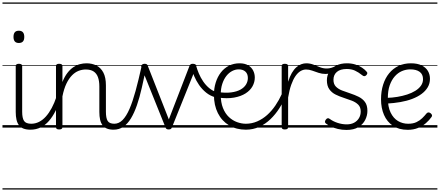

<svg xmlns="http://www.w3.org/2000/svg" viewBox="-20 -1030 3551 1550"><path d="M226 17Q193 17 169.5 8Q146 -1 132.5 -19.5Q119 -38 113 -64.5Q107 -91 107 -126V-496Q107 -506 113.5 -510.5Q120 -515 132 -515Q146 -515 152.5 -510.5Q159 -506 159 -496V-128Q159 -77 174 -54Q189 -31 233 -31Q242 -31 246.5 -23.5Q251 -16 250.5 -7Q250 2 244 9.5Q238 17 226 17ZM132 -683Q110 -683 99.5 -695.5Q89 -708 89 -732Q89 -757 99.5 -769.5Q110 -782 132 -782Q154 -782 165 -769.5Q176 -757 176 -732Q176 -707 165 -695Q154 -683 132 -683ZM0 490H300V500H0ZM0 -20H300V0H0ZM0 -505H300V-500H0ZM0 -1010H300V-1000H0Z M225 17Q214 17 208.5 9.5Q203 2 203.5 -7Q204 -16 211 -23.5Q218 -31 231 -31Q265 -31 295 -46Q325 -61 350.5 -89.5Q376 -118 397.5 -158Q419 -198 436 -249Q439 -259 448 -259Q457 -259 463.5 -252Q470 -245 467 -235Q451 -180 428 -134Q405 -88 375.5 -54Q346 -20 308.5 -1.5Q271 17 225 17ZM300 490V500ZM300 -20V0ZM300 -505V-500ZM300 -1010V-1000Z M898 17Q866 17 843.5 8Q821 -1 807.5 -19.5Q794 -38 788 -64.5Q782 -91 782 -126V-332Q782 -376 771 -406.5Q760 -437 736 -453Q712 -469 672 -469Q643 -469 614.5 -458Q586 -447 561 -421.5Q536 -396 516 -354.5Q496 -313 484 -252V-4Q484 6 477.5 10.5Q471 15 457 15Q444 15 438 10.5Q432 6 432 -4V-496Q432 -506 438 -510.5Q444 -515 457 -515Q471 -515 477.5 -510.5Q484 -506 484 -496V-368Q501 -411 523.5 -440.5Q546 -470 572 -487.5Q598 -505 625 -512Q652 -519 678 -519Q723 -519 758.5 -501Q794 -483 814.5 -444Q835 -405 835 -341V-128Q835 -77 849 -54Q863 -31 904 -31Q914 -31 918.5 -23.5Q923 -16 922.5 -7Q922 2 916 9.5Q910 17 898 17ZM300 490H971V500H300ZM300 -20H971V0H300ZM300 -505H971V-500H300ZM300 -1010H971V-1000H300Z M896 17Q886 17 881 9.5Q876 2 877 -7Q878 -16 884.5 -23.5Q891 -31 902 -31Q940 -31 970 -61.5Q1000 -92 1025.5 -151Q1051 -210 1074.5 -296Q1098 -382 1123 -495Q1125 -504 1135 -505Q1145 -506 1154 -501Q1163 -496 1161 -486Q1142 -398 1124.5 -320.5Q1107 -243 1085.5 -181Q1064 -119 1037.5 -75Q1011 -31 976.5 -7Q942 17 896 17ZM971 490H1089V500H971ZM971 -20H1089V0H971ZM971 -505H1089V-500H971ZM971 -1010H1089V-1000H971Z M1342 15Q1328 15 1323 10Q1318 5 1315 -4L1122 -484Q1117 -496 1124.5 -505.5Q1132 -515 1148 -515Q1160 -515 1165.5 -510.5Q1171 -506 1174 -496L1343 -66L1509 -496Q1513 -506 1518.5 -510.5Q1524 -515 1535 -515Q1554 -515 1561 -506.5Q1568 -498 1562 -484L1369 -4Q1366 5 1360.5 10Q1355 15 1342 15ZM1088 490H1597V500H1088ZM1088 -20H1597V0H1088ZM1088 -505H1597V-500H1088ZM1088 -1010H1597V-1000H1088Z M1720 -244Q1678 -255 1644.5 -282Q1611 -309 1587 -344Q1563 -379 1547.5 -416Q1532 -453 1527 -484Q1525 -492 1529.5 -497.5Q1534 -503 1541.5 -506Q1549 -509 1555 -508Q1561 -507 1563 -500Q1571 -471 1585 -437.5Q1599 -404 1620 -373Q1641 -342 1668.5 -319Q1696 -296 1730 -286Q1739 -283 1741.5 -276Q1744 -269 1742 -260.5Q1740 -252 1734.5 -247Q1729 -242 1720 -244ZM1597 490H1635V500H1597ZM1597 -20H1635V0H1597ZM1597 -505H1635V-500H1597ZM1597 -1010H1635V-1000H1597Z M1738 -287Q1800 -278 1846 -284Q1892 -290 1922 -307Q1952 -324 1966.5 -348.5Q1981 -373 1981 -400Q1981 -434 1961 -452Q1941 -470 1907 -470Q1880 -470 1854 -456.5Q1828 -443 1807.5 -417Q1787 -391 1774.5 -353Q1762 -315 1762 -267Q1762 -203 1780 -158Q1798 -113 1828 -85Q1858 -57 1894 -44Q1930 -31 1965 -31Q1977 -31 1982.5 -23.5Q1988 -16 1988 -7Q1988 2 1982.5 9.5Q1977 17 1965 17Q1888 17 1829.5 -18Q1771 -53 1739 -116.5Q1707 -180 1707 -265Q1707 -317 1721.5 -363.5Q1736 -410 1763 -445Q1790 -480 1828.5 -499.5Q1867 -519 1914 -519Q1956 -519 1983.5 -502.5Q2011 -486 2024 -460Q2037 -434 2037 -404Q2037 -367 2018.5 -333.5Q2000 -300 1962.5 -276Q1925 -252 1869 -242Q1813 -232 1738 -243ZM1634 490H2122V500H1634ZM1634 -20H2122V0H1634ZM1634 -505H2122V-500H1634ZM1634 -1010H2122V-1000H1634Z M1964 17Q1956 17 1951 10Q1946 3 1946 -6.5Q1946 -16 1951 -23.5Q1956 -31 1964 -31Q2013 -31 2056.5 -50Q2100 -69 2136.5 -101.5Q2173 -134 2203 -178Q2233 -222 2255 -271Q2260 -280 2268.5 -279Q2277 -278 2283.5 -271Q2290 -264 2286 -255Q2266 -204 2235 -155.5Q2204 -107 2163.5 -68Q2123 -29 2073 -6Q2023 17 1964 17ZM2122 490V500ZM2122 -20V0ZM2122 -505V-500ZM2122 -1010V-1000Z M2279 15Q2266 15 2260 10.5Q2254 6 2254 -4V-496Q2254 -506 2260 -510.5Q2266 -515 2279 -515Q2293 -515 2299.5 -510.5Q2306 -506 2306 -496V-370Q2319 -412 2336 -441Q2353 -470 2372.5 -487Q2392 -504 2412 -511.5Q2432 -519 2452 -519Q2462 -519 2467.5 -511.5Q2473 -504 2473 -494Q2473 -484 2467.5 -476.5Q2462 -469 2451 -469Q2428 -469 2406 -456Q2384 -443 2365 -415.5Q2346 -388 2331 -345.5Q2316 -303 2306 -243V-4Q2306 6 2299.5 10.5Q2293 15 2279 15ZM2122 490H2526V500H2122ZM2122 -20H2526V0H2122ZM2122 -505H2526V-500H2122ZM2122 -1010H2526V-1000H2122Z M2608 -433Q2579 -433 2552 -442Q2525 -451 2500 -460Q2475 -469 2450 -469Q2439 -469 2433.5 -476.5Q2428 -484 2428 -494Q2428 -504 2433.5 -511.5Q2439 -519 2451 -519Q2483 -519 2509.5 -508.5Q2536 -498 2562.5 -487.5Q2589 -477 2618 -477Q2636 -477 2653.5 -482Q2671 -487 2689 -497Q2696 -501 2702 -495.5Q2708 -490 2710 -481Q2712 -472 2705 -467Q2688 -455 2671 -447.5Q2654 -440 2638 -436.5Q2622 -433 2608 -433ZM2526 490V500ZM2526 -20V0ZM2526 -505V-500ZM2526 -1010V-1000Z M2777 19Q2740 19 2707.5 11Q2675 3 2650.5 -9Q2626 -21 2611 -33Q2603 -39 2603.5 -47.5Q2604 -56 2611 -65Q2618 -74 2625.5 -75.5Q2633 -77 2642 -70Q2669 -50 2705.5 -38Q2742 -26 2779 -26Q2814 -26 2839 -39.5Q2864 -53 2878 -76.5Q2892 -100 2892 -130Q2892 -165 2872 -185Q2852 -205 2821 -217Q2790 -229 2755.5 -240Q2721 -251 2689.5 -266.5Q2658 -282 2638.5 -309.5Q2619 -337 2619 -382Q2619 -421 2638.5 -452Q2658 -483 2694.5 -501Q2731 -519 2781 -519Q2818 -519 2849 -509Q2880 -499 2903 -483.5Q2926 -468 2940 -451Q2947 -444 2945 -436.5Q2943 -429 2936 -422Q2929 -415 2921 -415Q2913 -415 2905 -422Q2874 -447 2845.5 -460Q2817 -473 2779 -473Q2727 -473 2699.5 -449.5Q2672 -426 2672 -386Q2672 -351 2691.5 -331Q2711 -311 2742.5 -299Q2774 -287 2809 -275.5Q2844 -264 2875.5 -248.5Q2907 -233 2926.5 -206.5Q2946 -180 2946 -135Q2946 -97 2928 -61.5Q2910 -26 2873 -3.5Q2836 19 2777 19ZM2526 490H3005V500H2526ZM2526 -20H3005V0H2526ZM2526 -505H3005V-500H2526ZM2526 -1010H3005V-1000H2526Z M3272 18Q3200 18 3152 -14.5Q3104 -47 3080 -102.5Q3056 -158 3056 -228Q3056 -293 3073 -346.5Q3090 -400 3121.5 -438.5Q3153 -477 3197.5 -498Q3242 -519 3297 -519Q3350 -519 3384 -502Q3418 -485 3434.5 -457Q3451 -429 3451 -394Q3451 -356 3433 -325.5Q3415 -295 3383 -271.5Q3351 -248 3307.5 -231.5Q3264 -215 3212 -206Q3160 -197 3105 -194L3104 -240Q3146 -241 3188 -248Q3230 -255 3267 -267Q3304 -279 3333 -297Q3362 -315 3378.5 -338.5Q3395 -362 3395 -391Q3395 -430 3368 -450Q3341 -470 3292 -470Q3257 -470 3224.5 -456Q3192 -442 3166.5 -413Q3141 -384 3126 -341Q3111 -298 3111 -238Q3111 -167 3133.5 -121Q3156 -75 3193 -53Q3230 -31 3275 -31Q3315 -31 3342 -44Q3369 -57 3388.5 -76Q3408 -95 3424 -115Q3432 -123 3440 -122.5Q3448 -122 3456 -116Q3464 -110 3467 -102Q3470 -94 3464 -86Q3446 -60 3418.5 -36Q3391 -12 3354.5 3Q3318 18 3272 18ZM2985 490H3511V500H2985ZM2985 -20H3511V0H2985ZM2985 -505H3511V-500H2985ZM2985 -1010H3511V-1000H2985Z"/></svg>

Font: Playwrite NG Modern Guides
Style: Regular
Weight: 400
Designer: Veronika Burian, José Scaglione
Foundry: TypeTogether
Version: Version 1.003